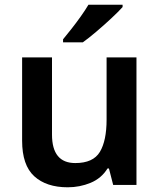

<svg xmlns="http://www.w3.org/2000/svg" viewBox="-20 -786 678 816"><path d="M560 -542V0H461L443 -70H437Q411 -28 365 -9Q319 10 268 10Q177 10 125.5 -37Q74 -84 74 -188V-542H201V-214Q201 -93 300 -93Q376 -93 404.5 -140.5Q433 -188 433 -278V-542ZM501 -756Q484 -737 453.5 -708.5Q423 -680 390 -652Q357 -624 332 -606H248V-619Q263 -637 283.5 -663Q304 -689 323.5 -716.5Q343 -744 356 -766H501Z"/></svg>

Font: Noto Sans Lao UI SemBd
Style: Regular
Weight: 600
Designer: Monotype Design Team
Foundry: Monotype Imaging Inc.
Version: Version 2.000; ttfautohint (v1.8.4.7-5d5b)